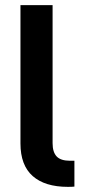

<svg xmlns="http://www.w3.org/2000/svg" viewBox="-20 -727 340 747"><path d="M252 -101.6H269.5V-1Q260.7 0 244.1 0Q154.8 0 107.2 -42Q59.6 -84 59.6 -168.9V-707H184.6V-169.9Q184.6 -135.3 200.4 -118.4Q216.3 -101.6 252 -101.6Z"/></svg>

Font: Pretendard GOV SemiBold
Style: Regular
Weight: 600
Designer: Base glyphs from Inter by Rasmus Andersson; Hangeul glyphs from Noto Sans CJK(Source Han Sans) by Jang Soo-young and Kan
Foundry: Kil Hyung-jin
Version: Version 1.309